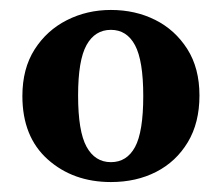

<svg xmlns="http://www.w3.org/2000/svg" viewBox="-20 -774 446 386"><path d="M203 -408Q127 -408 76 -453.5Q25 -499 25 -581Q25 -636 49.5 -674.5Q74 -713 114.5 -733.5Q155 -754 203 -754Q252 -754 292 -734Q332 -714 356.5 -675.5Q381 -637 381 -582Q381 -527 357.5 -488Q334 -449 294 -428.5Q254 -408 203 -408ZM203 -448Q235 -448 251.5 -478.5Q268 -509 268 -581Q268 -652 251.5 -683Q235 -714 203 -714Q171 -714 154 -683.5Q137 -653 137 -582Q137 -510 154 -479Q171 -448 203 -448Z"/></svg>

Font: Source Serif 4 SmText
Style: Bold
Weight: 700
Designer: Frank Grießhammer
Foundry: Adobe
Version: Version 4.005;hotconv 1.1.0;makeotfexe 2.6.0